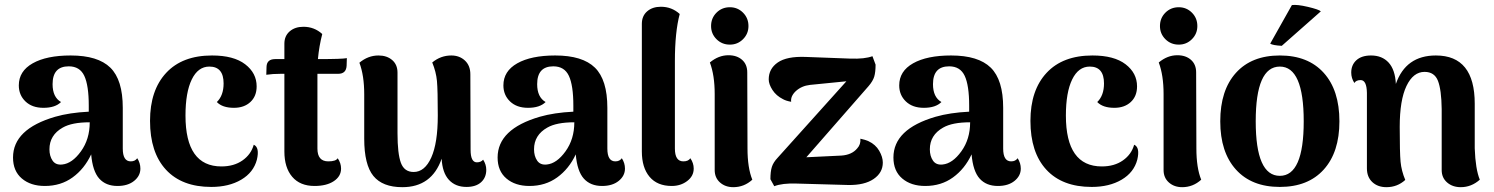

<svg xmlns="http://www.w3.org/2000/svg" viewBox="-20 -761 6195 796"><path d="M549 -105Q562 -85 562 -62Q562 -32 536 -11Q510 10 467 10Q419 10 391.5 -20.5Q364 -51 358 -121Q330 -61 281 -25.5Q232 10 166 10Q107 10 70.5 -21Q34 -52 34 -108Q34 -226 209 -277Q268 -294 348 -298V-323Q348 -407 329.5 -446.5Q311 -486 265 -486Q198 -486 198 -412Q198 -358 233 -338Q209 -314 160 -314Q113 -314 85.5 -340.5Q58 -367 58 -407Q58 -466 115.5 -498.5Q173 -531 273 -531Q386 -531 437.5 -480.5Q489 -430 489 -314V-145Q489 -92 522 -92Q540 -92 549 -105ZM238 -79Q279 -83 315.5 -133.5Q352 -184 352 -254Q278 -254 240 -232Q185 -201 185 -142Q185 -114 198 -95Q211 -76 238 -79Z M856 14Q734 14 668 -57.5Q602 -129 602 -260Q602 -387 669 -459Q736 -531 859 -531Q949 -531 996.5 -494.5Q1044 -458 1044 -403Q1044 -362 1018 -338Q992 -314 950 -314Q902 -314 879 -338Q907 -365 907 -415Q907 -485 848 -485Q801 -485 775 -431.5Q749 -378 749 -282Q749 -71 898 -71Q950 -71 985.5 -96Q1021 -121 1032 -161Q1057 -150 1045 -99Q1031 -46 980 -16Q929 14 856 14Z M1298 -516Q1400 -516 1418 -520L1417 -488Q1415 -455 1382 -455H1296V-426V-145Q1296 -92 1341 -92Q1373 -92 1380 -105Q1394 -85 1394 -62Q1394 -30 1364 -10Q1334 10 1284 10Q1224 10 1191.5 -28Q1159 -66 1159 -133V-455H1144Q1110 -455 1084 -451L1085 -484Q1086 -516 1121 -516H1159V-580Q1159 -612 1181 -631Q1203 -650 1238 -650Q1283 -650 1316 -620Q1303 -570 1298 -516Z M1983 -99Q1996 -79 1996 -57Q1996 -25 1974.5 -5.5Q1953 14 1914 14Q1868 14 1841 -15.5Q1814 -45 1811 -103Q1770 15 1648 15Q1566 15 1528 -31.5Q1490 -78 1490 -186V-370Q1490 -448 1470 -501Q1506 -531 1549 -531Q1584 -531 1606 -512Q1628 -493 1628 -460V-208Q1628 -124 1642 -86Q1656 -48 1695 -48Q1741 -48 1768 -108Q1795 -168 1795 -282Q1795 -388 1791.5 -425.5Q1788 -463 1772 -502Q1807 -531 1851 -531Q1885 -531 1907.5 -510Q1930 -489 1930 -453L1931 -140Q1931 -88 1957 -88Q1974 -88 1983 -99Z M2558 -105Q2571 -85 2571 -62Q2571 -32 2545 -11Q2519 10 2476 10Q2428 10 2400.5 -20.5Q2373 -51 2367 -121Q2339 -61 2290 -25.5Q2241 10 2175 10Q2116 10 2079.5 -21Q2043 -52 2043 -108Q2043 -226 2218 -277Q2277 -294 2357 -298V-323Q2357 -407 2338.5 -446.5Q2320 -486 2274 -486Q2207 -486 2207 -412Q2207 -358 2242 -338Q2218 -314 2169 -314Q2122 -314 2094.5 -340.5Q2067 -367 2067 -407Q2067 -466 2124.5 -498.5Q2182 -531 2282 -531Q2395 -531 2446.5 -480.5Q2498 -430 2498 -314V-145Q2498 -92 2531 -92Q2549 -92 2558 -105ZM2247 -79Q2288 -83 2324.5 -133.5Q2361 -184 2361 -254Q2287 -254 2249 -232Q2194 -201 2194 -142Q2194 -114 2207 -95Q2220 -76 2247 -79Z M2765 10Q2705 10 2673 -28Q2641 -66 2641 -133V-662Q2641 -695 2663 -714Q2685 -733 2720 -733Q2765 -733 2798 -703Q2778 -628 2778 -508V-145Q2778 -92 2813 -92Q2834 -92 2842 -105Q2856 -85 2856 -62Q2856 -31 2829 -10.5Q2802 10 2765 10Z M3006 -576Q2973 -576 2950.5 -598.5Q2928 -621 2928 -653Q2928 -686 2950.5 -708.5Q2973 -731 3006 -731Q3038 -731 3060.5 -708.5Q3083 -686 3083 -653Q3083 -621 3060.5 -598.5Q3038 -576 3006 -576ZM3079 -146Q3079 -65 3099 -16Q3065 15 3020 15Q2987 15 2965 -4.5Q2943 -24 2943 -56V-371Q2943 -449 2923 -502Q2959 -532 3000 -532Q3035 -532 3056.5 -513Q3078 -494 3078 -461Z M3580 -176Q3610 -162 3625 -136Q3640 -110 3640 -87Q3640 -45 3602 -19Q3564 7 3497 6L3282 0Q3223 -2 3190 11L3174 -18Q3174 -50 3180 -69Q3186 -88 3204 -107L3489 -424L3338 -409Q3303 -405 3279 -383Q3257 -362 3260 -339Q3238 -343 3226 -350Q3198 -364 3182.5 -388Q3167 -412 3167 -432Q3167 -476 3204.5 -502Q3242 -528 3320 -525L3506 -518Q3565 -516 3597 -528L3610 -493Q3610 -462 3604.5 -443.5Q3599 -425 3581 -404L3323 -109L3468 -116Q3512 -119 3534 -146Q3549 -162 3547 -186Q3566 -182 3580 -176Z M4199 -105Q4212 -85 4212 -62Q4212 -32 4186 -11Q4160 10 4117 10Q4069 10 4041.5 -20.5Q4014 -51 4008 -121Q3980 -61 3931 -25.5Q3882 10 3816 10Q3757 10 3720.5 -21Q3684 -52 3684 -108Q3684 -226 3859 -277Q3918 -294 3998 -298V-323Q3998 -407 3979.5 -446.5Q3961 -486 3915 -486Q3848 -486 3848 -412Q3848 -358 3883 -338Q3859 -314 3810 -314Q3763 -314 3735.5 -340.5Q3708 -367 3708 -407Q3708 -466 3765.5 -498.5Q3823 -531 3923 -531Q4036 -531 4087.5 -480.5Q4139 -430 4139 -314V-145Q4139 -92 4172 -92Q4190 -92 4199 -105ZM3888 -79Q3929 -83 3965.5 -133.5Q4002 -184 4002 -254Q3928 -254 3890 -232Q3835 -201 3835 -142Q3835 -114 3848 -95Q3861 -76 3888 -79Z M4506 14Q4384 14 4318 -57.5Q4252 -129 4252 -260Q4252 -387 4319 -459Q4386 -531 4509 -531Q4599 -531 4646.5 -494.5Q4694 -458 4694 -403Q4694 -362 4668 -338Q4642 -314 4600 -314Q4552 -314 4529 -338Q4557 -365 4557 -415Q4557 -485 4498 -485Q4451 -485 4425 -431.5Q4399 -378 4399 -282Q4399 -71 4548 -71Q4600 -71 4635.5 -96Q4671 -121 4682 -161Q4707 -150 4695 -99Q4681 -46 4630 -16Q4579 14 4506 14Z M4867 -576Q4834 -576 4811.5 -598.5Q4789 -621 4789 -653Q4789 -686 4811.5 -708.5Q4834 -731 4867 -731Q4899 -731 4921.5 -708.5Q4944 -686 4944 -653Q4944 -621 4921.5 -598.5Q4899 -576 4867 -576ZM4940 -146Q4940 -65 4960 -16Q4926 15 4881 15Q4848 15 4826 -4.5Q4804 -24 4804 -56V-371Q4804 -449 4784 -502Q4820 -532 4861 -532Q4896 -532 4917.5 -513Q4939 -494 4939 -461Z M5456 -714 5294 -571Q5257 -573 5246 -580L5336 -740Q5358 -743 5402.5 -732.5Q5447 -722 5456 -714ZM5039 -258Q5039 -387 5104 -459Q5169 -531 5286 -531Q5403 -531 5468 -459Q5533 -387 5533 -258Q5533 -130 5468 -58Q5403 14 5286 14Q5169 14 5104 -58Q5039 -130 5039 -258ZM5286 -32Q5385 -32 5385 -258Q5385 -485 5286 -485Q5186 -485 5186 -258Q5186 -32 5286 -32Z M6094 -146Q6097 -60 6115 -16Q6080 15 6036 15Q6002 15 5979.5 -4.5Q5957 -24 5957 -56V-309Q5956 -389 5941.5 -426Q5927 -463 5886 -463Q5839 -463 5811 -404.5Q5783 -346 5783 -235Q5783 -128 5786.5 -90.5Q5790 -53 5806 -15Q5773 15 5728 15Q5692 15 5669.5 -6Q5647 -27 5647 -63V-376Q5646 -429 5621 -429Q5602 -429 5595 -417Q5582 -437 5582 -460Q5582 -492 5603.5 -511.5Q5625 -531 5664 -531Q5710 -531 5737 -501.5Q5764 -472 5767 -413Q5808 -531 5933 -531Q6094 -531 6094 -331Z"/></svg>

Font: Arima Koshi Bold
Style: Regular
Weight: 700
Designer: Joana Correia and Natanael Gama
Foundry: NDISCOVER
Version: Version 1.019;PS 001.019;hotconv 1.0.88;makeotf.lib2.5.64775